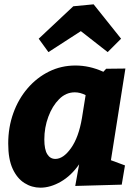

<svg xmlns="http://www.w3.org/2000/svg" viewBox="-20 -854 634 888"><path d="M167 14Q127 14 93 -7.5Q59 -29 38.5 -73.5Q18 -118 18 -190Q18 -265 41.5 -330.5Q65 -396 107.5 -445.5Q150 -495 206.5 -523Q263 -551 329 -551Q361 -551 393 -544Q425 -537 458 -522L471 -536L560 -537L493 -113L558 -89L543 0L328 6L346 -94Q309 -41 261 -13.5Q213 14 167 14ZM236 -119Q273 -119 308.5 -169Q344 -219 359 -308L376 -414Q351 -427 326 -427Q285 -427 253.5 -395.5Q222 -364 203.5 -314Q185 -264 185 -209Q185 -163 198.5 -141Q212 -119 236 -119ZM204 -613 159 -675 319 -825 413 -834 540 -675 478 -613 354 -710Z"/></svg>

Font: Bitter ExtraBold
Style: Italic
Weight: 800
Italic angle: -9°
Designer: Sol Matas, and Bitter project Authors
Foundry: Sol Matas
Version: Version 2.001